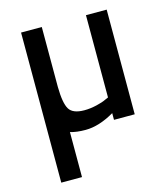

<svg xmlns="http://www.w3.org/2000/svg" viewBox="-108 -585 775 886"><g transform="rotate(-15 280.0 -141.5)"><path d="M385 -500H484V0H385V-32Q311 11 247 11Q204 11 174 2V217H75V-500H174V-213Q175 -136 192.5 -107Q210 -78 265 -78Q293 -78 323 -85Q353 -92 369 -100L385 -107Z"/></g></svg>

Font: TitilliumText
Style: Medium
Weight: 500
Designer: Accademia di Belle Arti di Urbino and others
Foundry: Accademia di Belle Arti di Urbino and others.
Version: Version 60.001